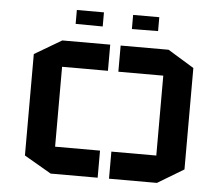

<svg xmlns="http://www.w3.org/2000/svg" viewBox="-51 -768 951 826"><g transform="rotate(5 424.5 -355.5)"><path d="M365 -650 248 -651V-711H365ZM491 -650 604 -651V-711H491ZM365 -650 248 -651V-711H365ZM491 -650 604 -651V-711H491ZM80 -506 197 -575H404V-462H206V-117H400V0H197L80 -68V-506ZM769 -506 656 -575H449V-462H643V-117H449V0H656L769 -68V-506Z"/></g></svg>

Font: Wallpoet
Style: Regular
Weight: 400
Designer: Lars Berggren
Foundry: Lars Berggren
Version: Version 1.000